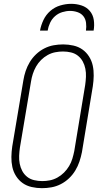

<svg xmlns="http://www.w3.org/2000/svg" viewBox="-20 -975 540 1003"><path d="M199 8Q172 8 145.5 2Q119 -4 98.5 -18.5Q78 -33 64 -55Q50 -77 44.5 -102.5Q39 -128 39.5 -155.5Q40 -183 44 -210L102 -555Q106 -580 114 -604Q122 -628 135.5 -650.5Q149 -673 168.5 -691.5Q188 -710 211.5 -722Q235 -734 260 -738.5Q285 -743 310 -743Q337 -743 363.5 -737Q390 -731 410.5 -716.5Q431 -702 445 -680Q459 -658 464.5 -632.5Q470 -607 469.5 -579.5Q469 -552 465 -525L408 -180Q403 -155 395 -131Q387 -107 373.5 -84.5Q360 -62 340.5 -43.5Q321 -25 297.5 -13Q274 -1 249 3.5Q224 8 199 8ZM201 -29Q221 -29 241 -33Q261 -37 280 -47.5Q299 -58 314.5 -73.5Q330 -89 341 -107.5Q352 -126 358 -146Q364 -166 368 -186L425 -531Q428 -552 429 -573.5Q430 -595 426 -615.5Q422 -636 412.5 -653.5Q403 -671 387.5 -683.5Q372 -696 351.5 -701Q331 -706 309 -706Q289 -706 268.5 -702Q248 -698 229 -687.5Q210 -677 194.5 -661.5Q179 -646 168.5 -627.5Q158 -609 151.5 -589Q145 -569 142 -549L84 -204Q81 -183 80 -161.5Q79 -140 83 -119.5Q87 -99 96.5 -81.5Q106 -64 121.5 -51.5Q137 -39 158 -34Q179 -29 201 -29ZM189 -815Q194 -843 207 -870.5Q220 -898 243 -918Q266 -938 295 -946.5Q324 -955 352 -955Q380 -955 406 -946.5Q432 -938 449 -918Q466 -898 470 -870.5Q474 -843 469 -815H429Q432 -835 429.5 -855.5Q427 -876 415.5 -890.5Q404 -905 385 -911.5Q366 -918 346 -918Q326 -918 305 -911.5Q284 -905 267.5 -890.5Q251 -876 241.5 -855.5Q232 -835 229 -815Z"/></svg>

Font: Iosevka Curly Slab Extralight
Style: Italic
Weight: 200
Italic angle: -9°
Monospace: yes
Designer: Belleve Invis
Foundry: Belleve Invis
Version: Version 22.1.2; ttfautohint (v1.8.4)